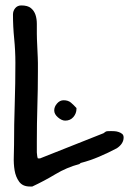

<svg xmlns="http://www.w3.org/2000/svg" viewBox="-20 -680 477 700"><path d="M31.2 -151.4Q31.2 -226.6 33.7 -300.8Q36.1 -375 36.1 -451.2Q36.1 -495.1 31.7 -539.1Q27.3 -583 27.3 -627Q27.3 -640.6 35.6 -650.4Q43.9 -660.2 57.6 -660.2Q81.1 -660.2 92.8 -650.4Q104.5 -640.6 109.4 -626Q114.3 -611.3 114.3 -592.8Q114.3 -574.2 114.3 -556.6Q114.3 -552.7 114.7 -537.1Q115.2 -521.5 116.2 -503.4Q117.2 -485.4 117.7 -469.7Q118.2 -454.1 118.2 -450.2V-418Q118.2 -354.5 116.2 -292Q114.3 -229.5 114.3 -165V-124Q114.3 -119.1 115.7 -110.8Q117.2 -102.5 118.2 -102.5H126L357.4 -194.3Q365.2 -201.2 371.1 -201.7Q377 -202.1 384.8 -202.1Q389.6 -202.1 397.5 -201.7Q405.3 -201.2 412.6 -198.7Q419.9 -196.3 425.3 -191.9Q430.7 -187.5 430.7 -178.7Q430.7 -156.2 406.2 -139.6Q375 -123 341.8 -108.9Q308.6 -94.7 274.4 -85.9L269.5 -82Q222.7 -69.3 182.1 -44.9Q141.6 -20.5 97.7 0H88.9Q62.5 0 49.8 -17.6Q37.1 -35.2 33.2 -59.1Q29.3 -83 30.3 -108.9Q31.2 -134.8 31.2 -151.4ZM177.7 -277.3Q177.7 -291 188 -302.7Q198.2 -314.5 211.9 -314.5Q228.5 -314.5 238.8 -305.7Q249 -296.9 258.8 -286.1V-283.2Q258.8 -266.6 247.6 -253.4Q236.3 -240.2 217.8 -240.2Q205.1 -240.2 191.4 -252Q177.7 -263.7 177.7 -277.3Z"/></svg>

Font: Covered By Your Grace
Style: Regular
Weight: 400
Designer: Kimberly Geswein
Foundry: Kimberly Geswein
Version: Version 1.0